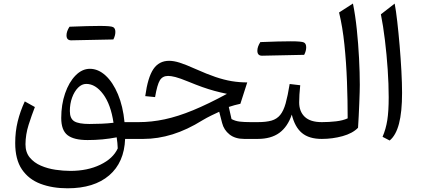

<svg xmlns="http://www.w3.org/2000/svg" viewBox="-20 -772 2350 1067"><path d="M479.5 -389.6Q525.9 -389.6 566.7 -352.3Q607.4 -314.9 635.5 -248Q663.6 -181.2 671.9 -93.3H731.9V0H675.3Q670.4 130.9 586.7 202.6Q502.9 274.4 355.5 274.4Q271 274.4 205.1 249.5Q139.2 224.6 101.8 169.4Q64.5 114.3 64.5 22.9Q64.5 -40.5 78.4 -97.2Q92.3 -153.8 117.7 -208.5L173.8 -177.2Q155.8 -130.9 138.9 -77.9Q122.1 -24.9 121.6 29.8Q121.6 74.7 145.5 103.5Q169.4 132.3 207.3 148.7Q245.1 165 288.6 171.4Q332 177.7 371.1 177.7Q466.3 177.7 537.6 143.3Q608.9 108.9 634.3 52.7Q633.8 36.1 632.3 22.2Q630.9 8.3 628.4 -8.8Q551.3 6.3 466.8 6.3Q390.1 6.3 355.2 -21Q320.3 -48.3 320.3 -116.2Q320.3 -190.9 341.8 -253.2Q363.3 -315.4 399.7 -352.5Q436 -389.6 479.5 -389.6ZM459.5 -305.7Q434.6 -305.7 413.8 -284.7Q393.1 -263.7 380.6 -229.5Q368.2 -195.3 368.2 -154.8Q368.2 -113.3 392.6 -98.1Q417 -83 477.5 -83Q508.3 -83 543.7 -84.5Q579.1 -85.9 610.8 -89.8Q595.7 -191.9 553.2 -248.8Q510.7 -305.7 459.5 -305.7ZM375.5 -547.9Q349.6 -547.9 349.6 -575.7Q349.6 -597.7 366.2 -623.5Q474.6 -627.9 535.4 -627.9Q596.2 -627.9 608.6 -621.3Q621.1 -614.7 621.1 -594.5Q621.1 -574.2 609.9 -552.7Q506.8 -550.8 375.5 -547.9Z M919.9 -434.1Q945.8 -434.1 979 -423.6Q1012.2 -413.1 1068.8 -387.7Q1129.9 -360.4 1177.5 -344.2Q1225.1 -328.1 1267.6 -321Q1310.1 -314 1354 -314L1315.9 -195.3Q1283.7 -188.5 1251.5 -177.7L1266.6 -110.4Q1287.6 -99.1 1312.3 -96.2Q1336.9 -93.3 1372.6 -93.3H1412.1V0H1337.4Q1286.6 0 1255.4 -24.9Q1224.1 -49.8 1214.4 -88.4L1198.2 -150.9Q1177.2 -141.6 1153.1 -129.6Q1128.9 -117.7 1105 -103.5Q1020.5 -50.8 939 -25.4Q857.4 0 776.4 0H731.9Q715.8 0 715.8 -32.7V-60.5Q715.8 -93.3 731.9 -93.3H750Q821.8 -93.3 895 -108.9Q968.3 -124.5 1052.5 -159.2Q1136.7 -193.8 1241.2 -250.5Q1203.6 -258.3 1171.4 -267.1Q1139.2 -275.9 1104.7 -288.1Q1070.3 -300.3 1025.4 -318.8Q980 -337.4 955.1 -343.8Q930.2 -350.1 914.6 -350.1Q883.3 -350.1 868.4 -325.7Q853.5 -301.3 841.8 -232.4L787.1 -237.8Q801.3 -342.3 832.5 -388.2Q863.8 -434.1 919.9 -434.1Z M1436 -462.4Q1410.2 -462.4 1410.2 -490.2Q1410.2 -512.2 1426.8 -538.1Q1535.2 -542.5 1595.9 -542.5Q1656.7 -542.5 1669.2 -535.9Q1681.6 -529.3 1681.6 -509Q1681.6 -488.8 1670.4 -467.3Q1567.4 -465.3 1436 -462.4ZM1412.1 0Q1396 0 1396 -32.7V-60.5Q1396 -93.3 1412.1 -93.3Q1459 -93.3 1488.8 -101.8Q1518.6 -110.4 1537.1 -133.1Q1555.7 -155.8 1567.4 -197.5Q1579.1 -239.3 1589.8 -305.2L1648.4 -298.3Q1642.6 -242.7 1642.6 -203.1Q1642.6 -152.3 1673.6 -122.8Q1704.6 -93.3 1768.1 -93.3H1768.6V0H1768.1Q1697.3 0 1657.7 -33.2Q1618.2 -66.4 1601.6 -135.3Q1578.6 -67.4 1532.5 -33.7Q1486.3 0 1412.1 0Z M1941.4 -752.4Q1954.6 -688 1962.9 -608.4Q1971.2 -528.8 1975.3 -448.5Q1979.5 -368.2 1979.5 -300.3Q1979.5 -288.1 1978.8 -260.3Q1978 -232.4 1976.6 -197Q1975.1 -161.6 1973.4 -125.7Q1971.7 -89.8 1969.7 -62Q1939.5 -30.8 1883.8 -15.4Q1828.1 0 1768.6 0Q1752.4 0 1752.4 -32.7V-60.5Q1752.4 -93.3 1768.6 -93.3Q1808.1 -93.3 1846.9 -97.7Q1885.7 -102.1 1912.1 -114.3Q1912.1 -213.4 1908.2 -319.1Q1904.3 -424.8 1894 -523.9Q1883.8 -623 1864.3 -702.6Z M2173.3 -752Q2180.7 -713.9 2187.7 -651.9Q2194.8 -589.8 2200.9 -518.1Q2207 -446.3 2210.7 -377.2Q2214.4 -308.1 2214.4 -255.9Q2214.4 -149.4 2197.3 -84.5Q2180.2 -19.5 2145.5 8.8L2106 -11.7Q2124.5 -54.7 2132.3 -104.2Q2140.1 -153.8 2140.1 -231.9Q2140.1 -303.7 2134.5 -386.5Q2128.9 -469.2 2119.1 -549.3Q2109.4 -629.4 2096.7 -692.4Z"/></svg>

Font: Pinar DS4-Regular
Style: Regular
Weight: 400
Designer: Amin Abedi
Version: Version 2.000